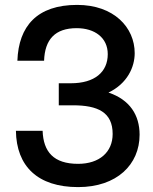

<svg xmlns="http://www.w3.org/2000/svg" viewBox="-20 -752 626 784"><path d="M299 12C457 12 550 -80 550 -202C550 -282 510 -345 423 -374C500 -411 530 -478 530 -535C530 -640 445 -732 295 -732C131 -732 56 -645 51 -504H160C163 -591 205 -637 293 -637C367 -637 420 -598 420 -531C420 -458 367 -412 269 -412H220V-322H278C379 -322 440 -294 440 -205C440 -131 386 -83 299 -83C199 -83 157 -132 154 -218H45C47 -73 134 12 299 12Z"/></svg>

Font: Aspekta 500
Style: Regular
Weight: 500
Designer: Ivo Dolenc
Version: Version 2.100